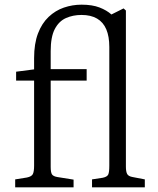

<svg xmlns="http://www.w3.org/2000/svg" viewBox="-20 -802 675 822"><path d="M45 0V-34L95 -42Q115 -46 120.5 -56.5Q126 -67 126 -93V-457H49V-495L126 -505V-553Q126 -615 142.5 -658.5Q159 -702 188 -729.5Q217 -757 253.5 -769.5Q290 -782 329 -782Q375 -782 406 -770Q437 -758 457 -740L509 -766L519 -757V-89Q519 -67 524.5 -57Q530 -47 548 -44L600 -34V0H374V-34L420 -41Q439 -45 443.5 -55Q448 -65 448 -93V-601Q448 -646 435 -676.5Q422 -707 395.5 -722.5Q369 -738 329 -738Q292 -738 262 -724.5Q232 -711 214.5 -677.5Q197 -644 197 -583V-506H351V-457H197V-88Q197 -64 202.5 -55.5Q208 -47 226 -44L295 -33V0Z"/></svg>

Font: Literata 18pt Light
Style: Regular
Weight: 300
Designer: Latin by Veronika Burian and Jose Scaglione. Greek by Irene Vlachou. Cyrillic by Vera Evstafieva.
Foundry: TypeTogether
Version: Version 3.103;gftools[0.9.29]